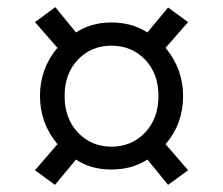

<svg xmlns="http://www.w3.org/2000/svg" viewBox="-20 -588 625 538"><path d="M78 -111 141 -184Q92 -243 92 -319Q92 -396 141 -454L78 -526L135 -568L193 -497Q235 -525 292 -525Q350 -525 393 -497L451 -567L507 -526L444 -454Q493 -395 493 -319Q493 -241 444 -184L507 -111L451 -70L393 -141Q350 -113 292 -113Q234 -113 193 -141L134 -70ZM424 -319Q424 -382 386.5 -421Q349 -460 292 -460Q236 -460 198.5 -421Q161 -382 161 -319Q161 -256 198.5 -216.5Q236 -177 292 -177Q349 -177 386.5 -216.5Q424 -256 424 -319Z"/></svg>

Font: Maitree
Style: Regular
Weight: 400
Designer: CadsonDemak Team
Foundry: CadsonDemak
Version: Version 1.001